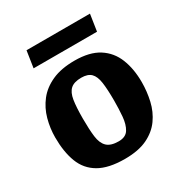

<svg xmlns="http://www.w3.org/2000/svg" viewBox="-163 -788 867 920"><g transform="rotate(-30 270.5 -327.5)"><path d="M264 16Q174 16 121.5 -14.5Q69 -45 47 -102.5Q25 -160 25 -240Q25 -291 38.5 -340Q52 -389 82.5 -428Q113 -467 164 -490Q215 -513 289 -513Q372 -513 422 -481Q472 -449 494.5 -392.5Q517 -336 517 -263Q517 -211 505.5 -161Q494 -111 465.5 -71Q437 -31 388 -7.5Q339 16 264 16ZM280 -72Q319 -72 335 -98Q351 -124 354.5 -165.5Q358 -207 358 -252Q358 -315 352.5 -353Q347 -391 329.5 -408.5Q312 -426 276 -426Q236 -426 216.5 -408.5Q197 -391 191 -353Q185 -315 185 -252Q185 -192 190 -152Q195 -112 215.5 -92Q236 -72 280 -72ZM101 -579 115 -671H466L452 -579Z"/></g></svg>

Font: Faustina Light ExtraBold
Style: Regular
Weight: 800
Version: Version 1.200